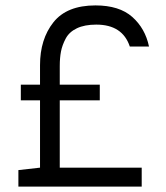

<svg xmlns="http://www.w3.org/2000/svg" viewBox="-20 -690 615 710"><path d="M333 -670Q421 -670 469 -627.5Q517 -585 531 -518H460Q433 -599 336 -599Q293 -599 264.5 -585.5Q236 -572 223 -547.5Q210 -523 205.5 -499.5Q201 -476 201 -446V-377H349V-319H201V-70H504V0H48V-61L128 -70V-319H57V-377H128V-449Q128 -545 177.5 -607.5Q227 -670 333 -670Z"/></svg>

Font: Questrial
Style: Regular
Weight: 400
Designer: Joe Prince
Foundry: Joe Prince
Version: Version 1.002